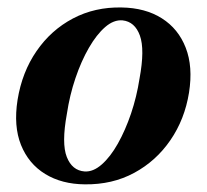

<svg xmlns="http://www.w3.org/2000/svg" viewBox="-20 -483 553 514"><path d="M305.5 -463Q369 -462 413.2 -434Q457.5 -406 477.2 -355.2Q497 -304.5 486 -235Q474.5 -163.5 436.2 -107.8Q398 -52 339.2 -20.2Q280.5 11.5 207 10.5Q145.5 10 101 -17.2Q56.5 -44.5 36.2 -95Q16 -145.5 27 -215.5Q39 -290 77.8 -346.2Q116.5 -402.5 175.2 -433.5Q234 -464.5 305.5 -463ZM206.5 -24Q229.5 -22.5 252.5 -42.8Q275.5 -63 295.5 -98.5Q315.5 -134 330.8 -179Q346 -224 353.5 -272.5Q368 -350.5 354.5 -387.8Q341 -425 308 -428.5Q284.5 -430.5 261.5 -410.5Q238.5 -390.5 218 -355Q197.5 -319.5 182 -273.8Q166.5 -228 159 -178Q144.5 -99 158.8 -62.8Q173 -26.5 206.5 -24Z"/></svg>

Font: Fraunces 72pt S000 SemiBold
Style: Italic
Weight: 600
Italic angle: -16°
Version: Version 1.000; ttfautohint (v1.8.3)